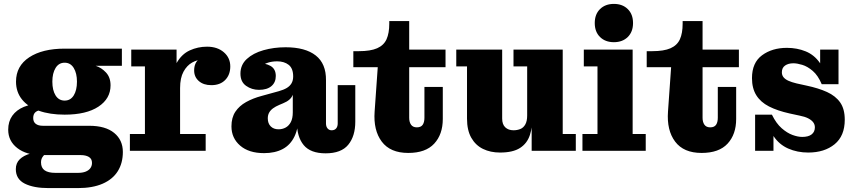

<svg xmlns="http://www.w3.org/2000/svg" viewBox="-20 -772 4373 983"><path d="M229 191Q152 191 106.5 168Q61 145 61 94Q61 63 81 43.5Q101 24 135 14.5Q169 5 210 5L217 12Q209 18 202.5 25.5Q196 33 193 41Q190 49 190 59Q190 87 208.5 100Q227 113 263 113H379Q403 113 419 106.5Q435 100 443 88.5Q451 77 451 62Q451 41 435 31.5Q419 22 393 22H191Q115 22 68.5 -14Q22 -50 22 -108Q22 -150 43 -179.5Q64 -209 102.5 -225Q141 -241 191 -240L200 -209Q176 -209 163 -199Q150 -189 150 -168Q150 -148 163 -138Q176 -128 200 -128H437Q520 -128 564.5 -91.5Q609 -55 609 6Q609 63 583 104.5Q557 146 505.5 168.5Q454 191 378 191ZM311 -185Q235 -185 179 -205Q123 -225 92.5 -263Q62 -301 62 -354Q62 -434 129.5 -478.5Q197 -523 311 -523L470 -435Q499 -426 522.5 -401Q546 -376 546 -335Q546 -267 484 -226Q422 -185 311 -185ZM311 -257Q341 -257 357.5 -283.5Q374 -310 374 -354Q374 -397 357.5 -424Q341 -451 311 -451Q281 -451 264.5 -424Q248 -397 248 -354Q248 -310 264.5 -283.5Q281 -257 311 -257ZM470 -435 311 -523H604V-435Z M645 0V-86H722V-432H652V-518H884V-336L902 -340V-86H1033V0ZM856 -321Q858 -403 884 -449Q910 -495 951.5 -514Q993 -533 1040 -533Q1093 -533 1126 -504.5Q1159 -476 1159 -432Q1159 -389 1133 -362.5Q1107 -336 1062 -336Q1022 -336 998 -357Q974 -378 974 -411Q974 -450 999.5 -470Q1025 -490 1081 -486L1076 -431Q1072 -448 1057 -457.5Q1042 -467 1019 -467Q991 -467 964 -452Q937 -437 919.5 -405Q902 -373 902 -321Z M1306 -312Q1269 -312 1240 -332.5Q1211 -353 1211 -395Q1211 -440 1243.5 -470Q1276 -500 1329 -515Q1382 -530 1442 -530Q1543 -530 1596.5 -488Q1650 -446 1649 -361L1481 -380Q1481 -422 1458 -440Q1435 -458 1399 -458Q1373 -458 1351.5 -451Q1330 -444 1314.5 -431Q1299 -418 1290 -400L1291 -450Q1338 -450 1365 -434.5Q1392 -419 1392 -383Q1392 -350 1369.5 -331Q1347 -312 1306 -312ZM1647 13Q1570 13 1535 -29Q1500 -71 1500 -147V-162H1479V-287H1475L1481 -332V-380L1649 -361V-140Q1649 -124 1657 -114.5Q1665 -105 1678 -105Q1693 -105 1701 -114.5Q1709 -124 1709 -140V-336H1799V-149Q1799 -75 1763 -31Q1727 13 1647 13ZM1332 12Q1254 12 1209.5 -26.5Q1165 -65 1165 -125Q1165 -170 1185 -200Q1205 -230 1240 -249.5Q1275 -269 1320 -281L1407 -305Q1432 -312 1448 -321.5Q1464 -331 1472.5 -345.5Q1481 -360 1481 -381L1484 -287H1479Q1474 -273 1461.5 -262Q1449 -251 1429 -243L1410 -235Q1391 -227 1378 -217.5Q1365 -208 1358 -195.5Q1351 -183 1351 -166Q1351 -140 1366 -125Q1381 -110 1406 -110Q1426 -110 1442.5 -119Q1459 -128 1469 -147Q1479 -166 1479 -197L1509 -186Q1509 -118 1488 -74Q1467 -30 1427.5 -9Q1388 12 1332 12Z M2070 11Q1978 11 1934.5 -47Q1891 -105 1898 -201L1914 -428H1789V-510H1817Q1877 -510 1911 -525Q1945 -540 1959 -571Q1973 -602 1973 -651V-664H2075V-169Q2075 -147 2084.5 -133.5Q2094 -120 2114 -120Q2135 -120 2144 -133Q2153 -146 2153 -169V-327H2247V-163Q2247 -84 2203 -36.5Q2159 11 2070 11ZM2075 -428V-518H2261V-428Z M2540 9Q2491 9 2453 -9.5Q2415 -28 2393 -66.5Q2371 -105 2371 -165V-432H2316V-518H2551V-165Q2551 -135 2567 -120Q2583 -105 2609 -105Q2628 -105 2644 -111.5Q2660 -118 2669.5 -135Q2679 -152 2679 -181L2707 -182Q2707 -124 2693 -81Q2679 -38 2642.5 -14.5Q2606 9 2540 9ZM2702 0V-159L2679 -155V-432H2609V-518H2861V-86H2928V0Z M2962 0V-86H3039V-432H2969V-518H3219V-86H3286V0ZM3123 -556Q3079 -556 3052 -582.5Q3025 -609 3025 -654Q3025 -699 3052 -725.5Q3079 -752 3123 -752Q3167 -752 3194 -725.5Q3221 -699 3221 -654Q3221 -609 3194 -582.5Q3167 -556 3123 -556Z M3572 11Q3480 11 3436.5 -47Q3393 -105 3400 -201L3416 -428H3291V-510H3319Q3379 -510 3413 -525Q3447 -540 3461 -571Q3475 -602 3475 -651V-664H3577V-169Q3577 -147 3586.5 -133.5Q3596 -120 3616 -120Q3637 -120 3646 -133Q3655 -146 3655 -169V-327H3749V-163Q3749 -84 3705 -36.5Q3661 11 3572 11ZM3577 -428V-518H3763V-428Z M4118 9Q4062 9 4015.5 -11.5Q3969 -32 3940.5 -75Q3912 -118 3909 -185H3932Q3954 -140 3982 -115.5Q4010 -91 4037.5 -81Q4065 -71 4087 -71Q4119 -71 4135.5 -84Q4152 -97 4152 -120Q4152 -135 4143 -146.5Q4134 -158 4117 -166.5Q4100 -175 4074 -180L4023 -191Q3960 -205 3917 -227Q3874 -249 3852 -284.5Q3830 -320 3830 -372Q3830 -451 3881.5 -489Q3933 -527 4009 -527Q4061 -527 4105 -509Q4149 -491 4177.5 -450Q4206 -409 4209 -341H4187Q4168 -386 4141 -409Q4114 -432 4087.5 -440Q4061 -448 4042 -448Q4016 -448 3999.5 -436.5Q3983 -425 3983 -402Q3983 -387 3991.5 -376.5Q4000 -366 4016.5 -358.5Q4033 -351 4058 -345L4108 -334Q4170 -321 4214 -301Q4258 -281 4281.5 -247.5Q4305 -214 4305 -159Q4305 -76 4253 -33.5Q4201 9 4118 9ZM3846 0V-185H3909L3940 -136V0ZM4209 -341 4179 -390V-518H4273V-341Z"/></svg>

Font: Montagu Slab
Style: Bold
Weight: 700
Designer: Florian Karsten
Foundry: Florian Karsten
Version: Version 1.000